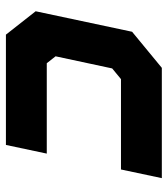

<svg xmlns="http://www.w3.org/2000/svg" viewBox="22 -602 580 665"><g transform="rotate(90 312.5 -270.0)"><path d="M100.5 0 19.5 -103 90.5 -437 215.5 -540H597.5L567.5 -398.5H254.5L217.5 -368L175.5 -172L199.5 -141.5H512.5L482.5 0ZM155 -70.5H434H155L98.5 -139L155 -404.5L236 -470H519H236L155 -404.5L98.5 -139Z"/></g></svg>

Font: Tourney Thin Black
Style: Italic
Weight: 900
Italic angle: -12°
Version: Version 1.015